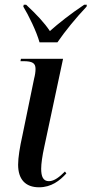

<svg xmlns="http://www.w3.org/2000/svg" viewBox="-20 -786 389 816"><path d="M148 -606H224C257 -654 301 -708 348 -758L349 -766H338C278 -726 228 -686 192 -654C168 -690 136 -724 91 -766H81L79 -758C101 -722 135 -653 148 -606ZM146 10C198 10 234 -18 262 -49L256 -57C234 -35 211 -16 188 -16C163 -16 155 -36 155 -69C155 -90 160 -125 168 -161L248 -536H69L67 -526H79C119 -526 131 -517 131 -493C131 -481 129 -467 125 -452L75 -209C64 -160 57 -116 57 -86C57 -24 88 10 146 10Z"/></svg>

Font: Noto Serif Display Condensed Medium
Style: Italic
Weight: 500
Width: 3
Italic angle: -12°
Designer: Monotype Design Team
Foundry: Monotype Imaging Inc.
Version: Version 2.009